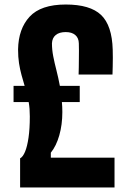

<svg xmlns="http://www.w3.org/2000/svg" viewBox="-20 -830 567 850"><path d="M69 0V-129Q81 -135 90.8 -158Q100.5 -181 106.2 -220.2Q112 -259.5 112 -314Q112 -332 110.8 -348Q109.5 -364 107 -378H40V-450H89Q82 -474 75.2 -498.2Q68.5 -522.5 64.2 -550Q60 -577.5 60 -611Q61.5 -702.5 111.2 -756.2Q161 -810 271 -810Q379 -810 427.5 -763.8Q476 -717.5 479 -610Q479.5 -593.5 479.5 -574.2Q479.5 -555 479 -535.8Q478.5 -516.5 478 -500H328Q328.5 -514 328.8 -532Q329 -550 329.2 -569Q329.5 -588 329.5 -606Q329.5 -624 329 -638Q328.5 -662 313.2 -675Q298 -688 271 -688Q242.5 -688 226.8 -675Q211 -662 210 -638Q210 -609.5 215.8 -580.2Q221.5 -551 229.8 -519Q238 -487 245 -450H333V-378H254Q255 -367.5 255.5 -356.5Q256 -345.5 256 -334Q256 -278 242.5 -230.8Q229 -183.5 205 -154V-132H487V0Z"/></svg>

Font: Big Shoulders Display Thin Black
Style: Regular
Weight: 900
Version: Version 2.002